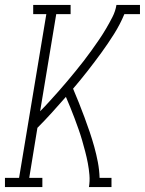

<svg xmlns="http://www.w3.org/2000/svg" viewBox="-22 -755 585 775"><path d="M-2 0V-37H55L165 -698H112V-735H263V-698H205L140 -306Q159 -325 177 -345Q195 -365 213 -385Q231 -405 248 -425.5Q265 -446 282 -466.5Q299 -487 315.5 -508.5Q332 -530 347.5 -551.5Q363 -573 378 -595Q393 -617 406.5 -640Q420 -663 432 -686.5Q444 -710 448 -735H543V-698H480Q463 -657 438.5 -618Q414 -579 387 -542Q360 -505 331.5 -468.5Q303 -432 273 -397Q285 -369 296.5 -340Q308 -311 319 -281.5Q330 -252 340 -222.5Q350 -193 358.5 -162.5Q367 -132 373 -100.5Q379 -69 380 -37H428V0H337Q341 -24 339 -48.5Q337 -73 332.5 -96.5Q328 -120 322 -143Q316 -166 309.5 -188.5Q303 -211 295 -233.5Q287 -256 279 -277.5Q271 -299 262 -321Q253 -343 244 -364Q216 -332 187.5 -300.5Q159 -269 129 -239L96 -37H149V0Z"/></svg>

Font: Iosevka Curly Slab XLtObl
Style: Regular
Weight: 200
Italic angle: -9°
Monospace: yes
Designer: Belleve Invis
Foundry: Belleve Invis
Version: Version 11.1.0; ttfautohint (v1.8.3)